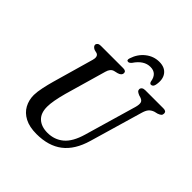

<svg xmlns="http://www.w3.org/2000/svg" viewBox="-233 -1077 1270 1270"><g transform="rotate(45 401.5 -442.5)"><path d="M532 -211.5 638.5 -578Q645.5 -604 642.2 -619.5Q639 -635 618.5 -642.5L600.5 -648Q585.5 -654.5 579 -660.2Q572.5 -666 572.5 -676Q572.5 -686 581 -693Q589.5 -700 605.5 -700H776Q803 -700 803 -679Q803 -667 796.2 -660.5Q789.5 -654 773 -648L748.5 -642Q727 -634.5 714.5 -620Q702 -605.5 693.5 -575L586 -206Q553.5 -94 483.5 -40Q413.5 14 301.5 14Q235 14 191.8 -8.8Q148.5 -31.5 127.5 -70.2Q106.5 -109 106.5 -156.5Q107 -187.5 116 -229.5Q125 -271.5 135.5 -308.5L218 -598Q223 -614.5 219.8 -628Q216.5 -641.5 203.5 -646L181 -651.5Q158 -662 158 -678Q158.5 -687 166.5 -693.5Q174.5 -700 189.5 -700H399.5Q426.5 -700 426.5 -680Q426 -659 397 -650.5L369.5 -644Q342.5 -636.5 332.5 -599.5L249 -308.5Q223.5 -214.5 223.5 -165Q223 -104.5 256.2 -73.8Q289.5 -43 347.5 -43Q412 -43 459 -82.2Q506 -121.5 532 -211.5ZM521 -833.5Q461 -833.5 416 -766.5Q404 -752 393.5 -752Q375.5 -752 383.5 -776Q401.5 -832 444 -865.5Q486.5 -899 539 -899Q591 -899 615.8 -865.5Q640.5 -832 629.5 -776Q624.5 -752 606 -752Q596 -752 591.5 -766.5Q581.5 -833.5 521 -833.5Z"/></g></svg>

Font: Fraunces 9pt Soft
Style: Italic
Weight: 400
Italic angle: -16°
Version: Version 1.000;[0bf87f6ff]